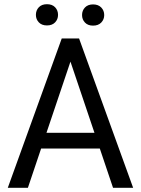

<svg xmlns="http://www.w3.org/2000/svg" viewBox="-20 -894 671 914"><path d="M203.6 -772.9Q178.7 -772.9 164.8 -787.6Q150.9 -802.2 150.9 -823.2Q150.9 -844.7 164.8 -859.4Q178.7 -874 203.6 -874Q228.5 -874 242.4 -859.4Q256.3 -844.7 256.3 -823.2Q256.3 -802.2 242.4 -787.6Q228.5 -772.9 203.6 -772.9ZM422.9 -772Q398.4 -772 384.5 -786.6Q370.6 -801.3 370.6 -822.3Q370.6 -843.8 384.5 -858.4Q398.4 -873 422.9 -873Q447.8 -873 461.9 -858.4Q476.1 -843.8 476.1 -822.3Q476.1 -801.3 461.9 -786.6Q447.8 -772 422.9 -772ZM518.1 0 455.1 -187H175.8L112.8 0H17.1L273.9 -710.9H356.4L613.8 0ZM201.2 -261.7H429.7L315.4 -600.6Z"/></svg>

Font: Robert Sans Medium
Style: Regular
Weight: 500
Designer: Christian Robertson (extended by Adam Twardoch)
Foundry: Google
Version: Version 12.135;April 2, 2019;FontCreator 11.5.0.2425 64-bit;